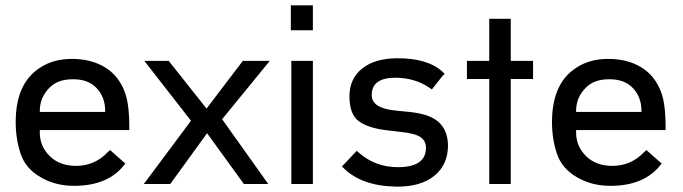

<svg xmlns="http://www.w3.org/2000/svg" viewBox="-20 -693 2571 723"><path d="M129.9 -271.5H376V-275.4Q376 -328.1 342.8 -362.3Q310.5 -395.5 252.9 -394.5Q196.3 -394.5 165 -361.3Q129.9 -325.2 129.9 -275.4ZM129.9 -203.1V-193.4Q129.9 -142.6 167 -105.5Q204.1 -68.4 266.6 -68.4Q336.9 -68.4 385.7 -120.1L394.5 -127.9Q437.5 -89.8 452.1 -77.1L447.3 -71.3Q385.7 6.8 258.8 6.8Q187.5 6.8 131.8 -26.4Q76.2 -58.6 57.6 -114.3Q39.1 -169.9 39.1 -233.4Q39.1 -378.9 129.9 -437.5Q180.7 -471.7 252.9 -471.2Q325.2 -470.7 377 -438.5Q428.7 -406.2 451.2 -342.8Q467.8 -296.9 466.8 -203.1Z M816.4 -244.1 990.2 0H898.4L759.8 -191.4L621.1 0H521.5L699.2 -238.3L523.4 -463.9H615.2L757.8 -284.2L894.5 -463.9H996.1Z M1158.2 -463.9V0H1077.1V-463.9ZM1075.2 -672.9H1158.2V-579.1H1075.2Z M1521.5 -271.5Q1599.6 -263.7 1632.8 -232.4Q1666 -201.2 1667 -145.5Q1667 -73.2 1615.7 -31.2Q1564.5 10.7 1472.7 9.8Q1341.8 7.8 1273.4 -60.5L1267.6 -66.4L1275.4 -74.2L1323.2 -125L1330.1 -119.1Q1392.6 -63.5 1478.5 -63.5Q1584 -63.5 1584 -136.7Q1584 -162.1 1564 -176.3Q1543.9 -190.4 1489.3 -196.3L1438.5 -202.1Q1364.3 -210.9 1330.1 -237.3Q1295.9 -263.7 1295.9 -330.1Q1295.9 -396.5 1343.3 -434.6Q1390.6 -472.7 1473.6 -473.6Q1589.8 -474.6 1646.5 -422.9L1654.3 -415Q1654.3 -414.1 1646.5 -407.2L1606.4 -356.4L1598.6 -361.3Q1544.9 -399.4 1469.7 -400.4Q1378.9 -400.4 1379.9 -334Q1379.9 -285.2 1471.7 -276.4Z M1822.3 -395.5H1738.3V-463.9H1822.3V-622.1H1903.3V-463.9H1987.3V-395.5H1903.3V0H1822.3Z M2149.4 -271.5H2395.5V-275.4Q2395.5 -328.1 2362.3 -362.3Q2330.1 -395.5 2272.5 -394.5Q2215.8 -394.5 2184.6 -361.3Q2149.4 -325.2 2149.4 -275.4ZM2149.4 -203.1V-193.4Q2149.4 -142.6 2186.5 -105.5Q2223.6 -68.4 2286.1 -68.4Q2356.4 -68.4 2405.3 -120.1L2414.1 -127.9Q2457 -89.8 2471.7 -77.1L2466.8 -71.3Q2405.3 6.8 2278.3 6.8Q2207 6.8 2151.4 -26.4Q2095.7 -58.6 2077.1 -114.3Q2058.6 -169.9 2058.6 -233.4Q2058.6 -378.9 2149.4 -437.5Q2200.2 -471.7 2272.5 -471.2Q2344.7 -470.7 2396.5 -438.5Q2448.2 -406.2 2470.7 -342.8Q2487.3 -296.9 2486.3 -203.1Z"/></svg>

Font: BF_TEXT
Style: Regular
Weight: 400
Foundry: EA DICE
Version: Version 1.404